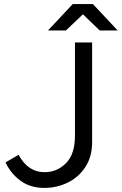

<svg xmlns="http://www.w3.org/2000/svg" viewBox="-20 -908 596 940"><path d="M7 -113 71 -150Q117 -65 198 -65Q259 -65 303 -109Q347 -153 347 -244V-700H431V-212Q431 -141 398 -90.5Q365 -40 311.5 -14Q258 12 197 12Q128 12 80 -23.5Q32 -59 7 -113ZM386 -838 303 -759H215L336 -888H435L556 -759H468Z"/></svg>

Font: Oak Sans
Style: Regular
Weight: 400
Designer: Erik Kennedy, Walven
Foundry: Erik Kennedy, Walven
Version: Version 1.000